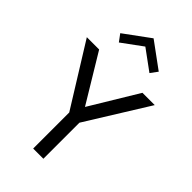

<svg xmlns="http://www.w3.org/2000/svg" viewBox="-317 -1141 1234 1234"><g transform="rotate(45 299.5 -524.0)"><path d="M253.2 0V-327.7L-9.1 -750H102.7L299.5 -424.5L496.4 -750H608.2L345.9 -327.7V0ZM160.5 -871.4 124.5 -920 299.5 -1048.2 474.5 -920 438.6 -871.4 299.5 -973.2Z"/></g></svg>

Font: Spartan Med
Style: Regular
Weight: 500
Designer: Matt Bailey, Mirko Velimirovic
Foundry: Matt Bailey
Version: Version 1.005